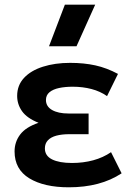

<svg xmlns="http://www.w3.org/2000/svg" viewBox="-20 -782 560 817"><path d="M273 15Q167.5 15 104.8 -23.2Q42 -61.5 42 -137.5Q42 -178 65.8 -209.5Q89.5 -241 144 -259.5Q95 -279 74 -308.5Q53 -338 53 -374Q53 -419 82.2 -450.5Q111.5 -482 162.8 -498.2Q214 -514.5 278.5 -514.5Q337 -514.5 385.8 -503.8Q434.5 -493 482 -467.5L435.5 -373Q406.5 -393.5 369.2 -403.2Q332 -413 289.5 -413Q257 -413 231.2 -407.5Q205.5 -402 190.5 -389.5Q175.5 -377 175.5 -356.5Q175.5 -329 201.5 -314Q227.5 -299 271.5 -299H357V-211H275.5Q243.5 -211 220 -204.8Q196.5 -198.5 183.8 -185Q171 -171.5 171 -150.5Q171 -119 201.5 -103.8Q232 -88.5 286.5 -88.5Q334.5 -88.5 376.8 -100Q419 -111.5 452.5 -134.5L497.5 -44.5Q452 -14.5 396 0.2Q340 15 273 15ZM188.5 -585 256 -762H385L305.5 -585Z"/></svg>

Font: Geologica Medium
Style: Regular
Weight: 500
Designer: Sindre Bremnes, Frode Helland
Foundry: Monokrom Skriftforlag AS
Version: Version 1.010;gftools[0.9.28]